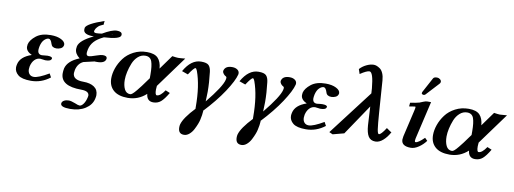

<svg xmlns="http://www.w3.org/2000/svg" viewBox="-71 -1122 4847 1810"><g transform="rotate(10 2352.5 -217.5)"><path d="M192.9 -121.1Q189.9 -106 189.9 -92.8Q189.9 -64 205.1 -46.4Q220.2 -28.8 247.1 -28.8Q291 -28.8 390.1 -86.9L409.2 -51.8Q326.2 12.2 227.1 12.2Q140.1 12.2 104 -17.3Q67.9 -46.9 67.9 -88.9Q67.9 -100.1 71.8 -118.2Q87.9 -193.4 193.8 -229Q135.7 -255.9 136.2 -299.8Q136.2 -305.7 138.2 -321.8Q147.9 -363.8 199 -404.3Q250 -444.8 338.9 -444.8Q399.9 -444.8 439 -424.8Q478 -404.8 478 -377Q478 -373 477.1 -370.1Q472.2 -349.1 452.1 -339.6Q432.1 -330.1 411.1 -330.1Q368.2 -330.1 358.9 -363.8Q345.7 -407.7 325.2 -408.2Q305.2 -408.2 283.7 -387.7Q262.2 -367.2 252 -325.2Q247.1 -300.3 247.1 -288.1Q247.1 -243.2 289.1 -243.2Q292 -244.1 296.9 -244.1Q324.7 -248 340.8 -248Q386.7 -248 387.2 -230Q387.2 -228 386.2 -227.1Q381.3 -202.1 330.1 -202.1Q327.1 -202.1 322.5 -202.6Q317.9 -203.1 312 -204.1Q306.2 -205.1 303.2 -205.1Q288.1 -208 279.8 -208Q249 -208 225.8 -185.1Q202.6 -162.1 192.9 -121.1Z M915.5 -556.2Q910.6 -553.2 898.4 -546.9Q911.6 -551.3 915.5 -556.2ZM782.7 73.2Q785.6 64.5 785.6 57.1Q785.6 12.2 710.4 12.2Q510.3 12.2 510.7 -110.8Q510.7 -131.8 515.6 -157.2Q533.7 -231.4 643.6 -275.9Q595.7 -312 595.7 -357.9Q595.7 -370.1 598.6 -383.8Q612.8 -442.9 739.7 -502.9H735.4Q639.2 -502.9 639.6 -551.8Q639.6 -561.5 640.6 -567.9Q650.4 -607.9 814.5 -664.1Q811.5 -641.6 811.5 -637.2Q811.5 -637.2 812.5 -628.9L797.4 -622.1Q783.2 -615.2 775.4 -611.1Q767.6 -606.9 753.7 -592Q739.7 -577.1 734.4 -558.1Q734.4 -556.2 733.9 -554Q733.4 -551.8 733.4 -550.8Q733.4 -536.6 758.8 -537.1Q776.9 -537.1 809.6 -542Q897.5 -593.8 944.3 -594.2Q994.1 -594.2 994.6 -564.9Q994.6 -564 994.1 -561Q993.7 -558.1 993.7 -556.2Q984.9 -519 834.5 -511.2Q774.4 -482.4 744.9 -449.7Q715.3 -417 705.6 -373Q700.7 -348.1 700.7 -337.9Q700.7 -311 722.7 -311Q742.7 -311 798.3 -331.1Q835.4 -344.2 854.5 -344.2Q894.5 -344.2 894.5 -319.8Q894.5 -314.9 893.6 -313Q884.8 -271 810.5 -271H794.4Q793.5 -271 791.5 -271.5Q789.6 -272 788.6 -272Q710.4 -253.9 684.6 -248Q633.8 -225.1 618.7 -162.1Q614.7 -140.1 614.7 -130.9Q614.7 -64.9 716.8 -64.9Q782.7 -64.9 821 -38.6Q859.4 -12.2 859.4 39.1Q859.4 53.2 854.5 73.2Q841.3 133.3 782.5 171.1Q723.6 209 636.7 209Q546.9 209 546.4 174.8Q546.4 172.9 546.9 170.4Q547.4 168 547.4 167Q551.3 151.9 569.3 142.3Q587.4 132.8 612.8 132.8Q634.8 132.8 673.3 147.9Q705.6 162.1 719.7 162.1Q737.8 162.1 755.9 137.2Q773.9 112.3 782.7 73.2Z M1259.8 -444.8Q1333 -444.8 1365.2 -410.9Q1397.5 -377 1402.3 -312L1500.5 -448.2Q1537.6 -442.4 1556.6 -441.9Q1576.7 -441.9 1624.5 -446.8L1405.8 -147Q1403.8 -123 1403.3 -111.8Q1403.3 -58.6 1420.4 -59.1Q1453.6 -59.1 1494.6 -120.1L1537.6 -102.1Q1500.5 -39.1 1470.5 -13.4Q1440.4 12.2 1398.4 12.2Q1336.4 12.2 1329.6 -57.1Q1254.4 11.7 1154.3 12.2Q1063.5 12.2 1016.6 -29.3Q969.7 -70.8 969.7 -143.1Q969.7 -189.9 987.5 -241Q1005.4 -292 1040 -338.4Q1074.7 -384.8 1132.3 -414.8Q1189.9 -444.8 1259.8 -444.8ZM1327.6 -206.1V-241.2Q1327.6 -325.2 1312.5 -366.7Q1297.4 -408.2 1250.5 -408.2Q1211.4 -408.2 1180.4 -380.6Q1149.4 -353 1132.6 -311Q1115.7 -269 1106.7 -227.5Q1097.7 -186 1097.7 -151.9Q1097.7 -97.7 1115.5 -61.8Q1133.3 -25.9 1171.4 -25.9Q1180.2 -25.9 1194.3 -37.8Q1208.5 -49.8 1230.5 -76.9Q1252.4 -104 1266.6 -122.6Q1280.8 -141.1 1308.6 -180.2Z M2143.1 -386.2Q2127.9 -324.2 2057.1 -216.6Q1986.3 -108.9 1872.1 12.2L1877.4 8.8Q1875.5 47.9 1864.3 96.2Q1860.4 114.3 1851.3 137.7Q1842.3 161.1 1826.7 191.7Q1811 222.2 1787.1 242.7Q1763.2 263.2 1736.3 263.2Q1681.2 263.2 1681.2 201.2Q1681.2 186 1684.1 173.8Q1701.2 107.9 1805.2 -1L1801.3 2V-15.1Q1801.3 -218.3 1752.4 -352.1Q1743.7 -375 1735.4 -375Q1721.2 -375 1674.3 -304.2L1615.2 -325.2Q1683.1 -445.3 1778.3 -444.8Q1832.5 -444.8 1851.3 -424.8Q1870.1 -404.8 1875 -362.8Q1887.2 -261.7 1887.2 -174.8Q1887.2 -130.9 1884.3 -83Q2019 -248 2035.2 -315.9Q2038.1 -328.1 2038.1 -334Q2038.1 -342.8 2032.2 -347.2Q2019 -353 2008.1 -366Q1997.1 -378.9 1997.1 -393.1Q1997.1 -394 1997.6 -396Q1998 -397.9 1998 -398.9Q2010.3 -444.8 2075.2 -444.8Q2105 -444.8 2124.5 -431.4Q2144 -418 2144 -396Q2144 -395 2143.6 -391.6Q2143.1 -388.2 2143.1 -386.2Z M2692.9 -386.2Q2677.7 -324.2 2606.9 -216.6Q2536.1 -108.9 2421.9 12.2L2427.2 8.8Q2425.3 47.9 2414.1 96.2Q2410.2 114.3 2401.1 137.7Q2392.1 161.1 2376.5 191.7Q2360.8 222.2 2336.9 242.7Q2313 263.2 2286.1 263.2Q2231 263.2 2231 201.2Q2231 186 2233.9 173.8Q2251 107.9 2355 -1L2351.1 2V-15.1Q2351.1 -218.3 2302.2 -352.1Q2293.5 -375 2285.2 -375Q2271 -375 2224.1 -304.2L2165 -325.2Q2232.9 -445.3 2328.1 -444.8Q2382.3 -444.8 2401.1 -424.8Q2419.9 -404.8 2424.8 -362.8Q2437 -261.7 2437 -174.8Q2437 -130.9 2434.1 -83Q2568.8 -248 2585 -315.9Q2587.9 -328.1 2587.9 -334Q2587.9 -342.8 2582 -347.2Q2568.8 -353 2557.9 -366Q2546.9 -378.9 2546.9 -393.1Q2546.9 -394 2547.4 -396Q2547.9 -397.9 2547.9 -398.9Q2560.1 -444.8 2625 -444.8Q2654.8 -444.8 2674.3 -431.4Q2693.8 -418 2693.8 -396Q2693.8 -395 2693.4 -391.6Q2692.9 -388.2 2692.9 -386.2Z M2824.7 -121.1Q2821.8 -106 2821.8 -92.8Q2821.8 -64 2836.9 -46.4Q2852.1 -28.8 2878.9 -28.8Q2922.9 -28.8 3022 -86.9L3041 -51.8Q2958 12.2 2858.9 12.2Q2772 12.2 2735.8 -17.3Q2699.7 -46.9 2699.7 -88.9Q2699.7 -100.1 2703.6 -118.2Q2719.7 -193.4 2825.7 -229Q2767.6 -255.9 2768.1 -299.8Q2768.1 -305.7 2770 -321.8Q2779.8 -363.8 2830.8 -404.3Q2881.8 -444.8 2970.7 -444.8Q3031.7 -444.8 3070.8 -424.8Q3109.9 -404.8 3109.9 -377Q3109.9 -373 3108.9 -370.1Q3104 -349.1 3084 -339.6Q3064 -330.1 3043 -330.1Q3000 -330.1 2990.7 -363.8Q2977.5 -407.7 2957 -408.2Q2937 -408.2 2915.5 -387.7Q2894 -367.2 2883.8 -325.2Q2878.9 -300.3 2878.9 -288.1Q2878.9 -243.2 2920.9 -243.2Q2923.8 -244.1 2928.7 -244.1Q2956.5 -248 2972.7 -248Q3018.6 -248 3019 -230Q3019 -228 3018.1 -227.1Q3013.2 -202.1 2961.9 -202.1Q2959 -202.1 2954.3 -202.6Q2949.7 -203.1 2943.8 -204.1Q2938 -205.1 2935.1 -205.1Q2919.9 -208 2911.6 -208Q2880.9 -208 2857.7 -185.1Q2834.5 -162.1 2824.7 -121.1Z M3650.4 -104 3659.2 -100.1Q3633.3 -51.3 3597.4 -19.5Q3561.5 12.2 3524.4 12.2Q3478.5 12.2 3457 -21.5Q3435.5 -55.2 3430.2 -127L3420.4 -305.2Q3311.5 -142.1 3223.6 -13.2L3116.2 15.1L3082.5 0L3409.2 -428.2L3406.2 -476.1Q3392.1 -629.9 3356.4 -629.9Q3329.6 -629.9 3268.6 -588.9L3253.4 -633.8Q3279.3 -662.6 3316.4 -680.4Q3353.5 -698.2 3385.3 -698.2Q3398.4 -698.2 3412.8 -693.1Q3427.2 -688 3445.3 -675.5Q3463.4 -663.1 3475.8 -635Q3488.3 -606.9 3491.2 -566.9L3512.2 -270Q3521 -148.9 3527.6 -105.5Q3534.2 -62 3545.4 -62Q3565.4 -62 3610.4 -131.8Z M3978 -444.8 3894 -83Q3891.1 -68.8 3891.1 -61Q3891.1 -47.9 3898.9 -47.9Q3924.8 -47.9 3981 -104L4005.9 -79.1Q3978 -41 3938.5 -14.4Q3898.9 12.2 3863.8 12.2Q3772.9 12.2 3772.9 -51.8Q3772.9 -60.5 3776.9 -83L3835.9 -336.9Q3841.8 -361.8 3841.8 -371.1Q3841.8 -377.9 3836.9 -377.9Q3835 -377.9 3780.8 -369.1L3784.2 -404.8Q3841.3 -413.6 3871.1 -421.9L3905.8 -436Q3927.7 -444.8 3940.9 -444.8ZM3994.1 -683.1Q4009.3 -683.1 4022.2 -673.1Q4035.2 -663.1 4035.2 -649.9V-646Q4033.2 -636.2 4025.9 -628.9L3913.1 -506.8Q3907.2 -500 3895 -500Q3889.2 -500 3883.1 -503.9Q3877 -507.8 3877 -513.2Q3877 -519 3879.9 -524.9L3957 -668Q3965.3 -683.1 3994.1 -683.1Z M4339.8 -444.8Q4413.1 -444.8 4445.3 -410.9Q4477.5 -377 4482.4 -312L4580.6 -448.2Q4617.7 -442.4 4636.7 -441.9Q4656.7 -441.9 4704.6 -446.8L4485.8 -147Q4483.9 -123 4483.4 -111.8Q4483.4 -58.6 4500.5 -59.1Q4533.7 -59.1 4574.7 -120.1L4617.7 -102.1Q4580.6 -39.1 4550.5 -13.4Q4520.5 12.2 4478.5 12.2Q4416.5 12.2 4409.7 -57.1Q4334.5 11.7 4234.4 12.2Q4143.6 12.2 4096.7 -29.3Q4049.8 -70.8 4049.8 -143.1Q4049.8 -189.9 4067.6 -241Q4085.4 -292 4120.1 -338.4Q4154.8 -384.8 4212.4 -414.8Q4270 -444.8 4339.8 -444.8ZM4407.7 -206.1V-241.2Q4407.7 -325.2 4392.6 -366.7Q4377.4 -408.2 4330.6 -408.2Q4291.5 -408.2 4260.5 -380.6Q4229.5 -353 4212.6 -311Q4195.8 -269 4186.8 -227.5Q4177.7 -186 4177.7 -151.9Q4177.7 -97.7 4195.6 -61.8Q4213.4 -25.9 4251.5 -25.9Q4260.3 -25.9 4274.4 -37.8Q4288.6 -49.8 4310.5 -76.9Q4332.5 -104 4346.7 -122.6Q4360.8 -141.1 4388.7 -180.2Z"/></g></svg>

Font: Linux Libertine
Style: Semibold Italic
Weight: 600
Italic angle: -11.5°
Designer: Philipp H. Poll
Foundry: Philipp H. Poll
Version: Version 5.1.2 ; ttfautohint (v0.9)